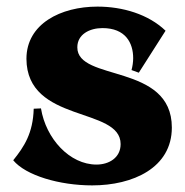

<svg xmlns="http://www.w3.org/2000/svg" viewBox="-20 -540 560 581"><path d="M259 21C382 21 500 -32 500 -154C500 -350 213 -292 214 -397C214 -436 251 -455 290 -455C360 -455 383 -410 383 -364C383 -352 381 -339 378 -328L400 -320L481 -447C429 -497 351 -520 275 -520C164 -520 60 -468 60 -362C61 -166 345 -218 345 -104C345 -62 309 -42 272 -42C191 -42 119 -120 104 -212L82 -211C80 -137 53 -96 20 -55C58 -9 160 21 259 21Z"/></svg>

Font: Sinistre Bold
Style: Regular
Weight: 900
Designer: Jules Durand
Foundry: Collletttivo
Version: Version 69.420;Glyphs 3.2 (3217)